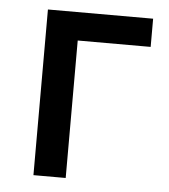

<svg xmlns="http://www.w3.org/2000/svg" viewBox="-43 -551 520 590"><g transform="rotate(5 217.0 -255.5)"><path d="M81.5 0V-511H406V-424H181V0Z"/></g></svg>

Font: Overpass Medium
Style: Regular
Weight: 500
Designer: Delve Withrington, Dave Bailey, Thomas Jockin
Foundry: Delve Fonts LLC
Version: Version 4.000